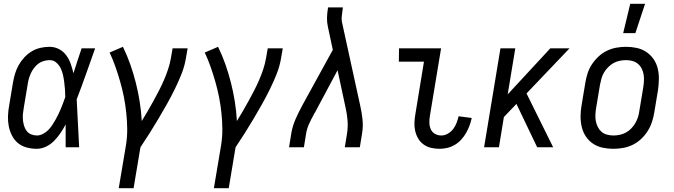

<svg xmlns="http://www.w3.org/2000/svg" viewBox="-20 -774 3540 1009"><path d="M173 8Q146 8 120 1Q94 -6 74.5 -22Q55 -38 43 -61.5Q31 -85 26 -111Q21 -137 22 -164.5Q23 -192 28 -219L48 -339Q52 -363 59 -386.5Q66 -410 78 -431.5Q90 -453 107.5 -472Q125 -491 146.5 -504Q168 -517 192.5 -522.5Q217 -528 240 -528Q267 -528 290 -516Q313 -504 328 -483.5Q343 -463 351.5 -439Q360 -415 366 -389L367 -392Q377 -424 387.5 -456Q398 -488 409 -520H480Q456 -453 432.5 -386Q409 -319 383 -252Q387 -189 389.5 -126Q392 -63 396 0H325Q325 -30 325 -60Q325 -90 325 -120Q313 -97 298 -75Q283 -53 264.5 -34Q246 -15 222 -3.5Q198 8 173 8ZM174 -62Q189 -62 205 -70Q221 -78 232.5 -89.5Q244 -101 253.5 -115Q263 -129 271 -143.5Q279 -158 286.5 -173Q294 -188 300 -203Q306 -218 312 -233.5Q318 -249 323 -264Q323 -284 321.5 -303.5Q320 -323 317.5 -342.5Q315 -362 311 -380.5Q307 -399 298.5 -416Q290 -433 275.5 -445.5Q261 -458 241 -458Q226 -458 210 -453.5Q194 -449 181 -439Q168 -429 158 -415.5Q148 -402 141.5 -387.5Q135 -373 131 -358Q127 -343 125 -328L105 -208Q102 -192 100.5 -175.5Q99 -159 100.5 -143.5Q102 -128 106.5 -113Q111 -98 120 -86Q129 -74 143.5 -68Q158 -62 174 -62Z M604 215 642 -11Q649 -55 648.5 -97.5Q648 -140 643.5 -182Q639 -224 631 -264.5Q623 -305 611.5 -345Q600 -385 586.5 -423.5Q573 -462 556 -498L626 -528Q648 -483 664.5 -436Q681 -389 693.5 -340Q706 -291 714 -240.5Q722 -190 725 -138Q741 -164 756.5 -190.5Q772 -217 787 -244.5Q802 -272 816 -299Q830 -326 842 -354Q854 -382 863.5 -410.5Q873 -439 878 -468L887 -520H966L957 -468Q950 -426 934 -385.5Q918 -345 898.5 -305.5Q879 -266 857.5 -227.5Q836 -189 813 -150.5Q790 -112 766.5 -74.5Q743 -37 718 0L682 215Z M1104 215 1142 -11Q1149 -55 1148.5 -97.5Q1148 -140 1143.5 -182Q1139 -224 1131 -264.5Q1123 -305 1111.5 -345Q1100 -385 1086.5 -423.5Q1073 -462 1056 -498L1126 -528Q1148 -483 1164.5 -436Q1181 -389 1193.5 -340Q1206 -291 1214 -240.5Q1222 -190 1225 -138Q1241 -164 1256.5 -190.5Q1272 -217 1287 -244.5Q1302 -272 1316 -299Q1330 -326 1342 -354Q1354 -382 1363.5 -410.5Q1373 -439 1378 -468L1387 -520H1466L1457 -468Q1450 -426 1434 -385.5Q1418 -345 1398.5 -305.5Q1379 -266 1357.5 -227.5Q1336 -189 1313 -150.5Q1290 -112 1266.5 -74.5Q1243 -37 1218 0L1182 215Z M1499 0 1511 -74Q1517 -111 1533 -147.5Q1549 -184 1568 -219L1729 -512L1703 -634Q1698 -656 1698.5 -680Q1699 -704 1703 -728L1704 -735H1782L1781 -728Q1778 -708 1776 -688Q1774 -668 1779 -649L1873 -219Q1881 -184 1885 -147.5Q1889 -111 1883 -74L1871 0H1792L1804 -74Q1809 -107 1806.5 -140Q1804 -173 1797 -204L1754 -405L1637 -186Q1636 -184 1635 -182Q1634 -180 1632 -179V-178Q1631 -176 1631 -175.5Q1631 -175 1630 -174Q1629 -173 1628.5 -172Q1628 -171 1628 -170Q1615 -147 1604 -122.5Q1593 -98 1589 -74L1577 0Z M2290 8Q2267 8 2245.5 3Q2224 -2 2206.5 -14.5Q2189 -27 2178 -45.5Q2167 -64 2162 -85.5Q2157 -107 2158 -130Q2159 -153 2163 -175L2208 -450H2076L2077 -520H2298L2239 -164Q2236 -146 2236.5 -128Q2237 -110 2244 -94.5Q2251 -79 2266 -70.5Q2281 -62 2299 -62Q2317 -62 2333.5 -71.5Q2350 -81 2361.5 -96Q2373 -111 2379.5 -128.5Q2386 -146 2390 -163L2459 -154Q2455 -134 2447.5 -114Q2440 -94 2429.5 -75.5Q2419 -57 2404 -40.5Q2389 -24 2370.5 -13Q2352 -2 2331.5 3Q2311 8 2290 8Z M2803 0 2694 -228 2628 -159 2602 0H2524L2610 -520H2688L2648 -278L2872 -520H2973L2747 -283L2887 0Z M3203 8Q3174 8 3146.5 2Q3119 -4 3096.5 -19Q3074 -34 3059 -56.5Q3044 -79 3037.5 -106Q3031 -133 3031 -161.5Q3031 -190 3036 -219L3056 -339Q3060 -364 3068 -389Q3076 -414 3091 -436.5Q3106 -459 3126 -477.5Q3146 -496 3170 -507.5Q3194 -519 3219.5 -523.5Q3245 -528 3270 -528Q3299 -528 3326.5 -522Q3354 -516 3376.5 -501Q3399 -486 3414.5 -463.5Q3430 -441 3436.5 -414Q3443 -387 3442.5 -358.5Q3442 -330 3438 -301L3418 -181Q3414 -156 3405.5 -131Q3397 -106 3382.5 -83.5Q3368 -61 3348 -42.5Q3328 -24 3304 -12.5Q3280 -1 3254 3.5Q3228 8 3203 8ZM3204 -62Q3220 -62 3237 -65.5Q3254 -69 3269.5 -77.5Q3285 -86 3297.5 -99Q3310 -112 3319 -127.5Q3328 -143 3333 -159.5Q3338 -176 3340 -192L3360 -312Q3363 -330 3364 -347.5Q3365 -365 3362.5 -381.5Q3360 -398 3352.5 -413Q3345 -428 3332.5 -438.5Q3320 -449 3304 -453.5Q3288 -458 3270 -458Q3254 -458 3236.5 -454.5Q3219 -451 3204 -442.5Q3189 -434 3176 -421Q3163 -408 3154 -392.5Q3145 -377 3140.5 -360.5Q3136 -344 3133 -328L3113 -208Q3110 -190 3109 -172.5Q3108 -155 3111 -138.5Q3114 -122 3121.5 -107Q3129 -92 3141 -81.5Q3153 -71 3169.5 -66.5Q3186 -62 3204 -62ZM3255 -600 3292 -754H3370L3319 -600Z"/></svg>

Font: Iosevka Term Curly
Style: Italic
Weight: 400
Italic angle: -9°
Designer: Belleve Invis
Foundry: Belleve Invis
Version: Version 32.3.0